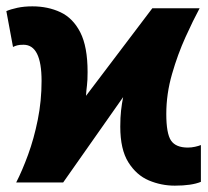

<svg xmlns="http://www.w3.org/2000/svg" viewBox="-32 -575 655 605"><path d="M19 0Q38 -37 56.5 -87.5Q75 -138 87 -197.5Q99 -257 99 -320Q99 -434 42 -434Q29 -434 22 -432Q15 -430 9 -427L-12 -540Q2 -546 23 -550.5Q44 -555 70 -555Q119 -555 158.5 -536.5Q198 -518 221 -473Q244 -428 244 -348Q244 -321 242 -305.5Q240 -290 239 -273L448 -549H597Q577 -512 552.5 -458Q528 -404 510 -341.5Q492 -279 492 -216Q492 -154 507 -132Q522 -110 560 -110Q571 -110 582.5 -112.5Q594 -115 601 -118V-2Q572 10 519 10Q476 10 437 -6.5Q398 -23 372.5 -63.5Q347 -104 347 -176Q347 -205 349.5 -227Q352 -249 356 -269L167 0Z"/></svg>

Font: Noto Sans Disp ExtBd
Style: Regular
Weight: 800
Designer: Monotype Design Team
Foundry: Monotype Imaging Inc.
Version: Version 2.000;GOOG;noto-source:20170915:90ef993387c0; ttfaut